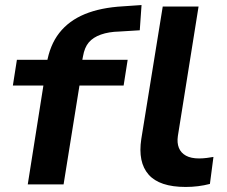

<svg xmlns="http://www.w3.org/2000/svg" viewBox="-20 -731 901 761"><path d="M90 0 152 -392H31L47 -494H206L161 -456L165 -478Q177 -552 215 -600.5Q253 -649 316 -675Q379 -701 468 -706L541 -711L534 -611L453 -606Q411 -605 380 -594Q349 -583 332 -563Q315 -543 309 -508L301 -466L277 -494H486L470 -392H295L232 0ZM716 10Q612 10 569 -39Q526 -88 540 -180L625 -705H767L685 -192Q681 -165 689 -145Q697 -125 717 -114Q737 -103 769 -103Q783 -103 799.5 -105Q816 -107 826 -109L812 -2Q789 4 765 7Q741 10 716 10Z"/></svg>

Font: Nunito Sans 10pt Expanded
Style: Bold Italic
Weight: 700
Width: 7
Italic angle: -9°
Designer: Vernon Adams
Foundry: Vernon Adams
Version: Version 3.101;gftools[0.9.27]